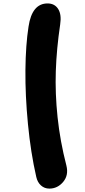

<svg xmlns="http://www.w3.org/2000/svg" viewBox="-20 -833 495 1117"><path d="M267.1 264.2Q238.8 264.2 218.3 245.8Q197.8 227.5 190.9 195.8Q158.7 55.2 142.6 -111.3Q126.5 -277.8 127.9 -425Q129.4 -572.3 146 -678.2Q166 -813 256.8 -813Q297.9 -813 318.4 -780.8Q338.9 -748.5 330.1 -690.9Q309.1 -549.3 304.7 -419.9Q300.3 -290.5 314.9 -151.1Q329.6 -11.7 366.2 129.9Q380.4 186 347.7 225.1Q314.9 264.2 267.1 264.2Z"/></svg>

Font: Shantell Sans Irregular
Style: Italic
Weight: 800
Italic angle: -11.31°
Designer: Stephen Nixon, Anya Danilova, Shantell Martin
Foundry: Arrow Type
Version: Version 1.006;[9816181b4]